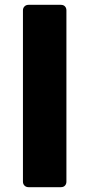

<svg xmlns="http://www.w3.org/2000/svg" viewBox="-20 -770 370 795"><path d="M98 5Q88 5 81.5 -1.5Q75 -8 75 -18V-727Q75 -737 81.5 -743.5Q88 -750 98 -750H232Q243 -750 249 -743.5Q255 -737 255 -727V-18Q255 -8 249 -1.5Q243 5 232 5Z"/></svg>

Font: Rubik Black
Style: Italic
Weight: 900
Italic angle: -12°
Designer: Hubert and Fischer
Foundry: Hubert and Fischer
Version: Version 2.300;gftools[0.9.30]